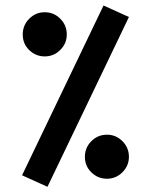

<svg xmlns="http://www.w3.org/2000/svg" viewBox="-20 -680 557 709"><path d="M61.5 -32.7 155.3 9.8 456.1 -617.2 362.3 -659.7ZM64 -552.7C64 -529.8 71.8 -510.7 87.9 -495.1C104 -479.5 123 -471.7 145 -471.7C167.5 -471.7 186.5 -479.5 202.6 -495.6C218.8 -511.7 226.6 -530.8 226.6 -552.7C226.6 -575.2 218.8 -594.7 202.6 -610.8C186.5 -627 167.5 -634.8 145 -634.8C123 -634.8 104 -627 87.9 -610.8C71.8 -594.7 64 -575.2 64 -552.7ZM293.5 -101.1C293.5 -78.1 301.3 -59.1 317.4 -43.5C333.5 -27.8 352.5 -20 375 -20C397 -20 416 -27.8 432.1 -43.9C448.2 -60.1 456.1 -79.1 456.1 -101.1C456.1 -123 448.2 -142.6 432.1 -158.7C416 -174.8 397 -182.6 375 -182.6C352.5 -182.6 333.5 -174.8 317.4 -158.7C301.3 -142.6 293.5 -123 293.5 -101.1Z"/></svg>

Font: Vazirmatn SemiBold
Style: Regular
Weight: 600
Designer: Saber Rastikerdar
Foundry: Saber Rastikerdar
Version: Version 33.003